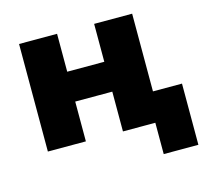

<svg xmlns="http://www.w3.org/2000/svg" viewBox="-98 -626 953 888"><g transform="rotate(-15 379.0 -182.5)"><path d="M580 150V0H532V-143H746V150ZM65.5 0V-515H247.5V-333.5H425V-515H607V0H425V-190.5H247.5V0Z"/></g></svg>

Font: Geologica ExtraBold
Style: Regular
Weight: 800
Designer: Sindre Bremnes, Frode Helland
Foundry: Monokrom Skriftforlag AS
Version: Version 1.010;gftools[0.9.28]